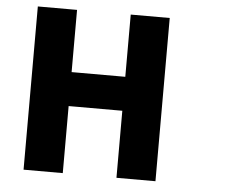

<svg xmlns="http://www.w3.org/2000/svg" viewBox="-52 -769 1104 873"><g transform="rotate(5 500.0 -332.5)"><path d="M86 -705V40H265V-266H510V40H688V-705H510V-421H265V-705Z"/></g></svg>

Font: コーポレート・ロゴ ver3 Bold
Style: Regular
Weight: 700
Designer: [KANA_main] LOGOTYPE.JP [Source Han Sans] Ryoko NISHIZUKA 西塚涼子 (kana, bopomofo & ideographs); Paul D. Hunt (Latin, Greek
Version: Version 12.001;FEAKit 1.0